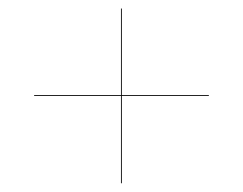

<svg xmlns="http://www.w3.org/2000/svg" viewBox="-20 -610 570 450"><path d="M263.5 -180.5V-385H60V-387H263.5V-590H265.5V-387H469.5V-385H265.5V-180.5Z"/></svg>

Font: Bodoni* 96pt
Style: Italic
Weight: 400
Italic angle: -13°
Version: Version 2.3